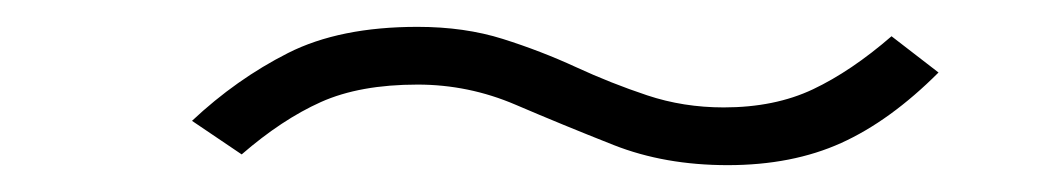

<svg xmlns="http://www.w3.org/2000/svg" viewBox="-20 -393 790 143"><path d="M522 -270Q475 -270 437 -285Q399 -300 364 -315Q329 -330 291 -330Q248 -330 219 -317Q190 -304 160 -278L123 -303Q156 -334 194.5 -353.5Q233 -373 291 -373Q326 -373 354.5 -364Q383 -355 409 -343Q435 -331 462 -322Q489 -313 519 -313Q557 -313 585.5 -326.5Q614 -340 644 -366L679 -339Q643 -303 606.5 -286.5Q570 -270 522 -270Z"/></svg>

Font: Inconsolata ExtraExpanded Light
Style: Regular
Weight: 300
Width: 8
Monospace: yes
Designer: Raph Levien, Cyreal, Brenton Simpson
Foundry: Raph Levien, Cyreal, Google
Version: Version 3.001; ttfautohint (v1.8.2.53-6de2)